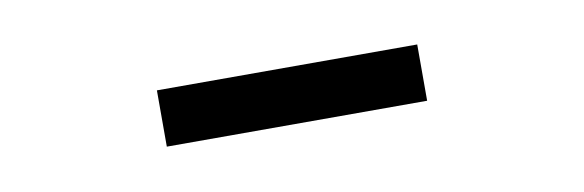

<svg xmlns="http://www.w3.org/2000/svg" viewBox="-24 -810 654 215"><g transform="rotate(-10 303.0 -703.0)"><path d="M155 -735H451V-671H155Z"/></g></svg>

Font: Noto Sans SC
Style: Regular
Weight: 400
Designer: Ryoko NISHIZUKA ____ (kana & ideographs); Paul D. Hunt (Latin, Greek & Cyrillic); Wenlong ZHANG ___ (bopomofo); Sandoll 
Foundry: Adobe Systems Incorporated
Version: Version 1.004